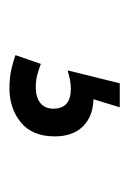

<svg xmlns="http://www.w3.org/2000/svg" viewBox="48 -88 279 416"><g transform="rotate(90 188.0 119.5)"><path d="M276 141Q276 189.5 245.8 214.2Q215.5 239 172 239Q149 239 131.2 235Q113.5 231 100 226L119 171Q130.5 175.5 143 178.8Q155.5 182 169 182Q191 182 203.5 172.2Q216 162.5 216 144Q216 106 173 106Q162.5 106 152.8 108Q143 110 133 113L161 0H213L195.5 57Q233 58 254.5 80Q276 102 276 141Z"/></g></svg>

Font: Cabin Condensed
Style: Bold
Weight: 700
Width: 3
Designer: Pablo Impallari
Foundry: Pablo Impallari. http://www.impallari.com Igino Marini. http://www.ikern.com
Version: Version 3.001; ttfautohint (v1.8.3)